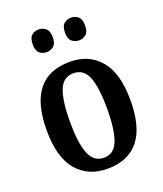

<svg xmlns="http://www.w3.org/2000/svg" viewBox="-140 -842 802 944"><g transform="rotate(-20 261.0 -370.0)"><path d="M260 10Q159 10 100.5 -59Q42 -128 42 -269Q42 -548 263 -548Q363 -548 421.5 -479Q480 -410 480 -269Q480 -128 424 -59Q368 10 260 10ZM262 -47Q315 -47 336.5 -103.5Q358 -160 358 -269Q358 -379 336.5 -434Q315 -489 261 -489Q207 -489 185.5 -434Q164 -379 164 -269Q164 -160 186 -103.5Q208 -47 262 -47ZM344 -631Q323 -631 307 -644Q291 -657 291 -690Q291 -724 307 -737Q323 -750 344 -750Q364 -750 380 -737Q396 -724 396 -690Q396 -657 380 -644Q364 -631 344 -631ZM174 -631Q153 -631 137.5 -644Q122 -657 122 -690Q122 -724 137.5 -737Q153 -750 174 -750Q194 -750 210.5 -737Q227 -724 227 -690Q227 -657 210.5 -644Q194 -631 174 -631Z"/></g></svg>

Font: Noto Serif Khmer Condensed SemiBold
Style: Regular
Weight: 600
Width: 3
Designer: Danh Hong and the Monotype Design Team
Foundry: Monotype Imaging Inc.
Version: Version 2.004; ttfautohint (v1.8.4.7-5d5b)